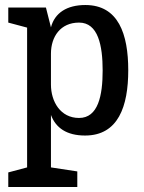

<svg xmlns="http://www.w3.org/2000/svg" viewBox="-20 -530 572 765"><path d="M13 215H288V153L183 137V-72C202 -21 245 10 319 10C451 10 491 -106 491 -250C491 -394 452 -510 320 -510C247 -510 198 -479 183 -421L163 -500H13V-440L88 -420V137L13 157ZM295 -440C371 -440 389 -349 389 -249C389 -149 371 -60 295 -60C221 -60 183 -125 183 -193V-316C183 -384 221 -440 295 -440Z"/></svg>

Font: Hermeneus One
Style: Regular
Weight: 400
Designer: Rodrigo Fuenzalida, Pablo Impallari
Foundry: Pablo Impallari, Rodrigo Fuenzalida
Version: Version 1.002